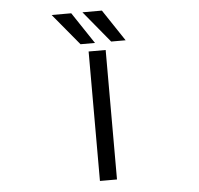

<svg xmlns="http://www.w3.org/2000/svg" viewBox="-62 -1019 1123 1085"><g transform="rotate(-5 500.0 -477.0)"><path d="M460.9 2V-732.4H557.6V2ZM592.8 -777.3 445.3 -956.1H555.7L674.8 -777.3ZM418.9 -777.3 270.5 -956.1H381.8L501 -777.3Z"/></g></svg>

Font: GenEi Gothic M Regular
Style: Regular
Weight: 400
Designer: o_tamon (Modified); [Source Han Sans]
Ryoko NISHIZUKA  (kana & ideographs); Paul D. Hunt (Latin, Greek & Cyrillic); Wenl
Version: Version 1.1a;Original Version 1.004